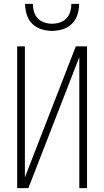

<svg xmlns="http://www.w3.org/2000/svg" viewBox="-20 -975 540 995"><path d="M69 0V-735H109V-56L373 -735H431V0H391V-679L127 0ZM250 -815Q222 -815 194.5 -823.5Q167 -832 147 -852Q127 -872 118.5 -899.5Q110 -927 110 -955H150Q150 -935 156 -914.5Q162 -894 176 -879.5Q190 -865 210 -858.5Q230 -852 250 -852Q270 -852 290 -858.5Q310 -865 324 -879.5Q338 -894 344 -914.5Q350 -935 350 -955H390Q390 -927 381.5 -899.5Q373 -872 353 -852Q333 -832 305.5 -823.5Q278 -815 250 -815Z"/></svg>

Font: Zed Sans Extralight
Style: Regular
Weight: 200
Designer: Belleve Invis
Foundry: Belleve Invis
Version: Version 1.0.0; ttfautohint (v1.8.4)